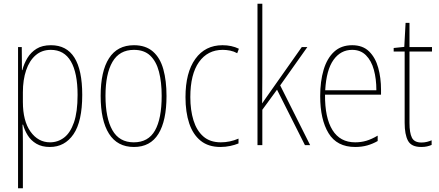

<svg xmlns="http://www.w3.org/2000/svg" viewBox="-20 -780 2360 1032"><path d="M254 -537Q422 -537 422 -270Q422 -127 375 -58.5Q328 10 248 10Q205 10 175.5 -7.5Q146 -25 129 -52.5Q112 -80 104 -110H101Q103 -76 103 -21V232H77V-527H97L98 -403H100Q109 -438 127.5 -468.5Q146 -499 176.5 -518Q207 -537 254 -537ZM253 -512Q205 -512 171.5 -483Q138 -454 120.5 -402.5Q103 -351 103 -284V-232Q103 -130 144 -72.5Q185 -15 249 -15Q291 -15 324.5 -40.5Q358 -66 377.5 -122Q397 -178 397 -270Q397 -388 361 -450Q325 -512 253 -512Z M875 -264Q875 -131 831.5 -60.5Q788 10 700 10Q611 10 566 -61Q521 -132 521 -265Q521 -397 566 -467Q611 -537 700 -537Q763 -537 802 -503Q841 -469 858 -407.5Q875 -346 875 -264ZM547 -265Q547 -146 584 -80.5Q621 -15 699 -15Q777 -15 813 -78.5Q849 -142 849 -265Q849 -339 834.5 -394.5Q820 -450 787.5 -481Q755 -512 700 -512Q622 -512 584.5 -447.5Q547 -383 547 -265Z M1165 10Q1100 10 1058.5 -23.5Q1017 -57 997 -117Q977 -177 977 -258Q977 -390 1030 -463.5Q1083 -537 1176 -537Q1225 -537 1264 -518L1255 -494Q1237 -504 1217 -508Q1197 -512 1177 -512Q1096 -512 1049.5 -446.5Q1003 -381 1003 -258Q1003 -188 1020 -133Q1037 -78 1073 -46.5Q1109 -15 1167 -15Q1216 -15 1262 -35V-9Q1243 -1 1217.5 4.5Q1192 10 1165 10Z M1390 -368Q1390 -329 1389.5 -295.5Q1389 -262 1389 -224Q1401 -241 1409 -253Q1417 -265 1428 -280L1602 -527H1632L1486 -321L1647 0H1619L1469 -298L1390 -190V0H1364V-760H1390Z M1873 -537Q1930 -537 1964 -503.5Q1998 -470 2013 -415.5Q2028 -361 2028 -298V-271H1727Q1726 -147 1767 -81Q1808 -15 1889 -15Q1921 -15 1949.5 -23.5Q1978 -32 2010 -51V-22Q1984 -7 1954.5 1.5Q1925 10 1889 10Q1791 10 1746 -64Q1701 -138 1701 -263Q1701 -343 1719.5 -405Q1738 -467 1776 -502Q1814 -537 1873 -537ZM1873 -512Q1811 -512 1772.5 -458Q1734 -404 1728 -295H2003Q2003 -356 1989.5 -405Q1976 -454 1947 -483Q1918 -512 1873 -512Z M2245 -14Q2261 -14 2275 -17.5Q2289 -21 2300 -26V-1Q2288 4 2275 7Q2262 10 2244 10Q2191 10 2173 -23.5Q2155 -57 2155 -120V-503H2096V-522L2153 -528L2160 -657H2181V-527H2302V-503H2181V-119Q2181 -66 2194 -40Q2207 -14 2245 -14Z"/></svg>

Font: Noto Sans Khmer Condensed Thin
Style: Regular
Weight: 100
Width: 3
Designer: Danh Hong and the Monotype Design Team
Foundry: Monotype Imaging Inc.
Version: Version 2.004; ttfautohint (v1.8.4.7-5d5b)